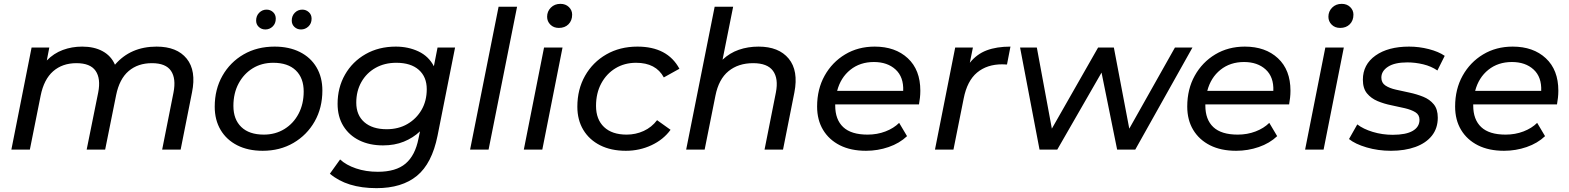

<svg xmlns="http://www.w3.org/2000/svg" viewBox="-20 -777 8149 997"><path d="M793 -535Q899 -535 949.5 -472.5Q1000 -410 977 -297L918 0H822L881 -297Q895 -369 868 -409Q841 -449 769 -449Q696 -449 648 -408Q600 -367 583 -283L526 0H430L490 -297Q504 -369 476.5 -409Q449 -449 377 -449Q304 -449 256 -407Q208 -365 191 -280L135 0H39L144 -530H236L223 -463Q259 -500 306 -517.5Q353 -535 407 -535Q469 -535 513 -511Q557 -487 577 -441Q658 -535 793 -535Z M1344 6Q1268 6 1212 -22.5Q1156 -51 1125.5 -102.5Q1095 -154 1095 -223Q1095 -313 1135 -383.5Q1175 -454 1245 -494.5Q1315 -535 1406 -535Q1481 -535 1537 -507Q1593 -479 1623.5 -427.5Q1654 -376 1654 -307Q1654 -217 1614 -146.5Q1574 -76 1504 -35Q1434 6 1344 6ZM1350 -78Q1410 -78 1457 -107Q1504 -136 1530.5 -186.5Q1557 -237 1557 -302Q1557 -372 1516 -411.5Q1475 -451 1399 -451Q1339 -451 1292.5 -422.5Q1246 -394 1219 -343.5Q1192 -293 1192 -227Q1192 -157 1233 -117.5Q1274 -78 1350 -78ZM1543 -624Q1523 -624 1509 -637Q1495 -650 1495 -670Q1495 -695 1511 -711Q1527 -727 1550 -727Q1569 -727 1583.5 -714Q1598 -701 1598 -680Q1598 -655 1581.5 -639.5Q1565 -624 1543 -624ZM1358 -624Q1338 -624 1324 -637Q1310 -650 1310 -670Q1310 -695 1326 -711Q1342 -727 1364 -727Q1384 -727 1398 -714Q1412 -701 1412 -680Q1412 -655 1396 -639.5Q1380 -624 1358 -624Z M1935 200Q1781 200 1693 125L1746 51Q1777 80 1828.5 97.5Q1880 115 1942 115Q2036 115 2086 72.5Q2136 30 2153 -57L2161 -95Q2125 -61 2077 -41.5Q2029 -22 1969 -22Q1899 -22 1846 -48Q1793 -74 1763 -122.5Q1733 -171 1733 -238Q1733 -322 1771.5 -389.5Q1810 -457 1878.5 -496Q1947 -535 2035 -535Q2100 -535 2153 -510Q2206 -485 2233 -433L2252 -530H2343L2252 -72Q2223 72 2145 136Q2067 200 1935 200ZM1988 -106Q2049 -106 2095.5 -133Q2142 -160 2169 -206.5Q2196 -253 2196 -314Q2196 -378 2154.5 -414.5Q2113 -451 2038 -451Q1977 -451 1930 -424.5Q1883 -398 1856.5 -351Q1830 -304 1830 -244Q1830 -179 1872 -142.5Q1914 -106 1988 -106Z M2421 0 2569 -742H2665L2517 0Z M2700 0 2805 -530H2901L2796 0ZM2882 -632Q2855 -632 2838 -649Q2821 -666 2821 -690Q2821 -718 2840.5 -737.5Q2860 -757 2890 -757Q2917 -757 2934 -740.5Q2951 -724 2951 -701Q2951 -670 2932 -651Q2913 -632 2882 -632Z M3230 6Q3153 6 3096.5 -22.5Q3040 -51 3009 -102.5Q2978 -154 2978 -223Q2978 -313 3018 -383.5Q3058 -454 3128.5 -494.5Q3199 -535 3290 -535Q3446 -535 3508 -420L3427 -375Q3386 -451 3283 -451Q3223 -451 3176 -422.5Q3129 -394 3102 -343.5Q3075 -293 3075 -227Q3075 -157 3116.5 -117.5Q3158 -78 3234 -78Q3281 -78 3322.5 -97Q3364 -116 3392 -153L3462 -103Q3425 -52 3363 -23Q3301 6 3230 6Z M3919 -535Q4024 -535 4075.5 -472.5Q4127 -410 4105 -297L4046 0H3950L4009 -297Q4023 -369 3994 -409Q3965 -449 3891 -449Q3814 -449 3763 -407.5Q3712 -366 3695 -280L3639 0H3543L3691 -742H3787L3732 -467Q3769 -502 3816.5 -518.5Q3864 -535 3919 -535Z M4477 6Q4398 6 4341.5 -22.5Q4285 -51 4254 -102.5Q4223 -154 4223 -224Q4223 -314 4262 -384Q4301 -454 4368.5 -494.5Q4436 -535 4522 -535Q4629 -535 4694 -474.5Q4759 -414 4759 -306Q4759 -287 4757 -269.5Q4755 -252 4752 -235H4317Q4317 -232 4317 -229Q4317 -156 4358.5 -117Q4400 -78 4485 -78Q4535 -78 4578 -94.5Q4621 -111 4649 -139L4690 -70Q4651 -33 4594.5 -13.5Q4538 6 4477 6ZM4327 -305H4670Q4673 -377 4630.5 -416Q4588 -455 4518 -455Q4446 -455 4395.5 -414.5Q4345 -374 4327 -305Z M4835 0 4940 -530H5032L5016 -451Q5052 -496 5103.5 -515.5Q5155 -535 5227 -535L5209 -442Q5202 -442 5196.5 -442.5Q5191 -443 5184 -443Q5105 -443 5053.5 -400Q5002 -357 4984 -265L4931 0Z M5378 0 5277 -530H5364L5442 -109L5682 -530H5764L5844 -109L6081 -530H6172L5875 0H5781L5700 -400L5470 0Z M6399 6Q6320 6 6263.5 -22.5Q6207 -51 6176 -102.5Q6145 -154 6145 -224Q6145 -314 6184 -384Q6223 -454 6290.5 -494.5Q6358 -535 6444 -535Q6551 -535 6616 -474.5Q6681 -414 6681 -306Q6681 -287 6679 -269.5Q6677 -252 6674 -235H6239Q6239 -232 6239 -229Q6239 -156 6280.5 -117Q6322 -78 6407 -78Q6457 -78 6500 -94.5Q6543 -111 6571 -139L6612 -70Q6573 -33 6516.5 -13.5Q6460 6 6399 6ZM6249 -305H6592Q6595 -377 6552.5 -416Q6510 -455 6440 -455Q6368 -455 6317.5 -414.5Q6267 -374 6249 -305Z M6757 0 6862 -530H6958L6853 0ZM6939 -632Q6912 -632 6895 -649Q6878 -666 6878 -690Q6878 -718 6897.5 -737.5Q6917 -757 6947 -757Q6974 -757 6991 -740.5Q7008 -724 7008 -701Q7008 -670 6989 -651Q6970 -632 6939 -632Z M7203 6Q7136 6 7076.5 -11.5Q7017 -29 6985 -55L7028 -131Q7059 -107 7108.5 -92Q7158 -77 7212 -77Q7281 -77 7316 -97.5Q7351 -118 7351 -155Q7351 -181 7330 -194Q7309 -207 7275.5 -215Q7242 -223 7204.5 -230.5Q7167 -238 7133.5 -252Q7100 -266 7078.5 -292Q7057 -318 7057 -363Q7057 -442 7122.5 -488.5Q7188 -535 7297 -535Q7349 -535 7399.5 -522Q7450 -509 7482 -487L7444 -411Q7412 -433 7370.5 -443Q7329 -453 7288 -453Q7222 -453 7187.5 -430.5Q7153 -408 7153 -374Q7153 -347 7174 -333Q7195 -319 7228.5 -311.5Q7262 -304 7299.5 -296Q7337 -288 7370.5 -274.5Q7404 -261 7425 -235.5Q7446 -210 7446 -166Q7446 -111 7415.5 -72.5Q7385 -34 7330 -14Q7275 6 7203 6Z M7790 6Q7711 6 7654.5 -22.5Q7598 -51 7567 -102.5Q7536 -154 7536 -224Q7536 -314 7575 -384Q7614 -454 7681.5 -494.5Q7749 -535 7835 -535Q7942 -535 8007 -474.5Q8072 -414 8072 -306Q8072 -287 8070 -269.5Q8068 -252 8065 -235H7630Q7630 -232 7630 -229Q7630 -156 7671.5 -117Q7713 -78 7798 -78Q7848 -78 7891 -94.5Q7934 -111 7962 -139L8003 -70Q7964 -33 7907.5 -13.5Q7851 6 7790 6ZM7640 -305H7983Q7986 -377 7943.5 -416Q7901 -455 7831 -455Q7759 -455 7708.5 -414.5Q7658 -374 7640 -305Z"/></svg>

Font: Montserrat Medium
Style: Italic
Weight: 500
Italic angle: -11.3°
Designer: Julieta Ulanovsky
Foundry: Julieta Ulanovsky
Version: Version 9.000; ttfautohint (v1.8.4.7-5d5b)